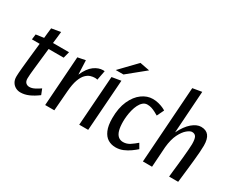

<svg xmlns="http://www.w3.org/2000/svg" viewBox="-95 -1095 1843 1499"><g transform="rotate(30 826.5 -345.0)"><path d="M150.9 11.8Q127.5 11.8 107.5 1Q87.5 -9.7 75.1 -30.1Q62.8 -50.5 62.8 -78.8Q62.8 -84.6 63.1 -91.5Q63.3 -98.3 64.2 -114.3Q65.1 -130.2 68.3 -162.3Q71.6 -194.4 77.2 -249.8Q82.8 -305.2 92.7 -392.3H22.9L28.9 -440L99.8 -450Q101.8 -471.5 104.4 -494.4Q107.1 -517.3 109.8 -541.8L191.7 -555.7Q188.5 -527.9 185.7 -501.1Q183 -474.3 179.7 -450H324.1L309.1 -392.3H173.4Q161.7 -281.5 153.5 -211.2Q145.3 -141 145.3 -111.1Q145.3 -84.7 158.3 -72.4Q171.3 -60.2 190.3 -60.2Q212.4 -60.2 235.9 -72.2Q259.4 -84.2 283.7 -100.8L303.3 -51.1Q262.2 -20.5 225 -4.3Q187.9 11.8 150.9 11.8Z M368.9 0 399.9 -448 469.3 -461.8 474.8 -335.2Q505.2 -404.1 545.1 -433Q585 -461.8 624.8 -461.8Q631.5 -461.8 634.7 -461.5Q637.9 -461.1 639.1 -460.8L622.6 -375.1Q617.8 -377.2 611.2 -377.7Q604.6 -378.2 599.3 -378.2Q581.7 -378.2 560.9 -372Q540.1 -365.7 520.2 -345.9Q500.3 -326.2 485.5 -286.2Q470.8 -246.2 465.5 -178.7L451.3 0Z M675.9 0 707.9 -448 789.6 -461.8 756.6 0ZM709.4 -512.1 848.4 -656.7 936.3 -640 778.9 -512.1Z M1008.7 11.8Q969.9 11.8 939.6 -6.5Q909.2 -24.9 891.5 -66Q873.7 -107 873.7 -172.9Q873.7 -266.2 902.9 -330.6Q932.1 -395.1 978.1 -428.5Q1024.1 -461.8 1074.3 -461.8Q1101.9 -461.8 1125.8 -455.6Q1149.7 -449.4 1168.1 -441.3Q1186.4 -433.1 1194.5 -426.8L1164.2 -364.3Q1147.1 -374.3 1130.9 -382.6Q1114.6 -391 1097.1 -396.7Q1079.6 -402.3 1059 -402.3Q1037.1 -402.3 1020.4 -387.8Q1003.8 -373.3 992.1 -349.9Q980.4 -326.5 973.3 -298.5Q966.2 -270.5 963.1 -243.2Q960 -215.9 960 -194Q960 -145.7 968.7 -114.6Q977.5 -83.5 995.4 -68.4Q1013.3 -53.3 1039.2 -53.3Q1071.7 -53.3 1099.6 -71.9Q1127.5 -90.4 1152.6 -112.4L1177.7 -69Q1159.5 -52.6 1133 -33.6Q1106.5 -14.5 1075.1 -1.3Q1043.7 11.8 1008.7 11.8Z M1249.9 0 1297.4 -688.3 1379.6 -702.2 1353.9 -322.2Q1388.6 -392.2 1429.9 -427Q1471.3 -461.8 1509.7 -461.8Q1555.4 -461.8 1578 -433.1Q1600.6 -404.3 1600.6 -344.2Q1600.6 -320.2 1597.9 -283.4Q1595.1 -246.7 1590.7 -204.1Q1586.3 -161.5 1581.6 -120.5Q1576.8 -79.5 1573.2 -47.2Q1569.6 -15 1567.8 0H1486.2Q1487.4 -14 1490.7 -44.4Q1493.9 -74.7 1498.2 -112.3Q1502.5 -149.9 1506.1 -188.2Q1509.7 -226.6 1512.3 -258.5Q1515 -290.5 1515 -307.7Q1515 -354 1504.4 -372.9Q1493.8 -391.7 1467.7 -391.7Q1450.8 -391.7 1424.2 -369.8Q1397.6 -347.9 1374.8 -302.3Q1352.1 -256.6 1344.6 -183.9L1332.3 0Z"/></g></svg>

Font: Ancizar Sans Thin
Style: Italic
Weight: 100
Italic angle: -4°
Designer: Cesar Puertas, Viviana Monsalve, Julian Moncada, Julian Prieto, Jose Castro, Mariel Hernandez, Felipe Aragon, Sara Alarc
Version: Version 8.100